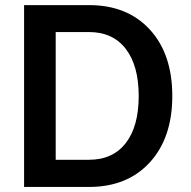

<svg xmlns="http://www.w3.org/2000/svg" viewBox="-20 -739 755 759"><path d="M332 -718.8Q483.4 -718.8 572.3 -622.1Q661.1 -525.4 661.1 -359.4Q661.1 -194.3 572.3 -97.2Q483.4 0 332 0H75.2V-718.8ZM200.2 -107.4H332Q425.8 -107.4 477.1 -173.3Q528.3 -239.3 528.3 -359.4Q528.3 -479.5 477.1 -545.9Q425.8 -612.3 332 -612.3H200.2Z"/></svg>

Font: Min Sans SemiBold
Style: Regular
Weight: 600
Designer: Jinseong-Kim, NotoSansCJK, Nunito
Foundry: Jinseong-Kim
Version: Version 1.400;Glyphs 3.1.2 (3151)